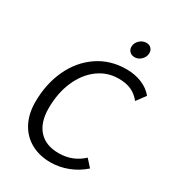

<svg xmlns="http://www.w3.org/2000/svg" viewBox="-215 -1032 1057 1164"><g transform="rotate(30 313.5 -449.5)"><path d="M59 -261Q59 -388 106.5 -490Q154 -592 240.5 -651Q327 -710 440 -710Q500 -710 549 -689.5Q598 -669 627 -632L580 -569Q553 -603 517 -620Q481 -637 427 -637Q348 -637 284.5 -590Q221 -543 184.5 -459.5Q148 -376 148 -269Q148 -171 196.5 -117Q245 -63 336 -63Q434 -63 503 -128L548 -78Q501 -36 441.5 -13Q382 10 321 10Q243 10 183.5 -23Q124 -56 91.5 -117.5Q59 -179 59 -261ZM396 -843Q396 -869 416.5 -889Q437 -909 464 -909Q485 -909 497.5 -896Q510 -883 510 -864Q510 -837 490 -817Q470 -797 444 -797Q423 -797 409.5 -810Q396 -823 396 -843Z"/></g></svg>

Font: Niramit
Style: Italic
Weight: 400
Italic angle: -10°
Version: Version 1.000; ttfautohint (v1.6)